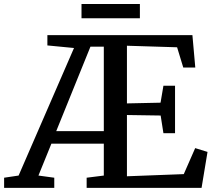

<svg xmlns="http://www.w3.org/2000/svg" viewBox="-56 -914 1038 934"><path d="M-36 0V-49.5L34.5 -60L304 -680.5L174.5 -693V-743H880L894 -585.5H835.5L805.5 -684L561.5 -691.5V-411L725 -414.5L739 -497H795.5V-266H739L725.5 -352L561.5 -354.5V-56.5L838 -67L893.5 -193.5L953.5 -175L924.5 0H365.5V-49.5L449 -60V-215H194L131 -60L208 -49.5V0ZM217.5 -276H449V-687H384L330.5 -555ZM624.5 -894.5V-825H340.5V-894.5Z"/></svg>

Font: Merriweather 20pt Medium
Style: Regular
Weight: 500
Version: Version 2.100